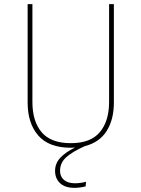

<svg xmlns="http://www.w3.org/2000/svg" viewBox="-20 -701 680 924"><path d="M528 -681V-207Q528 -126 493.5 -71Q459 -16 389 2Q330 28 299.5 55Q269 82 269 121Q269 149 288 165Q307 181 341 181Q365 181 394 174L392 196Q364 203 338 203Q293 203 269 180.5Q245 158 245 121Q245 86 269.5 59Q294 32 341 9Q335 10 321 10Q215 10 164 -49Q113 -108 113 -207V-681H136V-210Q136 -117 180.5 -64.5Q225 -12 321 -12Q416 -12 460.5 -65Q505 -118 505 -210V-681Z"/></svg>

Font: Fira Sans Thin
Style: Regular
Weight: 100
Designer: bBox Type GmbH & Carrois Corporate GbR & Edenspiekermann AG
Foundry: bBox Type GmbH & Carrois Corporate GbR & Edenspiekermann AG
Version: Version 4.301